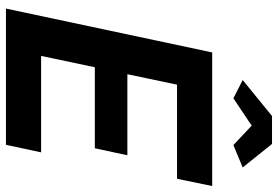

<svg xmlns="http://www.w3.org/2000/svg" viewBox="-168 -788 956 661"><g transform="rotate(90 310.5 -458.0)"><path d="M256 -815 380 -916H476L557 -815L480 -783L413 -846L319 -783ZM161 -710H621L596 -589H272L236 -418H515L491 -306H212L173 -121H505L479 0H10Z"/></g></svg>

Font: Raleway-v4020
Style: Bold Italic
Weight: 700
Italic angle: -12°
Designer: Matt McInerney, Pablo Impallari, Rodrigo Fuenzalida
Foundry: Matt McInerney, Pablo Impallari, Rodrigo Fuenzalida
Version: Version 4.020;PS 004.020;hotconv 1.0.88;makeotf.lib2.5.64775